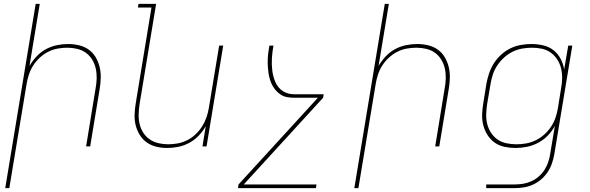

<svg xmlns="http://www.w3.org/2000/svg" viewBox="-20 -755 3040 990"><path d="M7 215 164 -735H185L132 -415Q147 -441 168.5 -464Q190 -487 217 -501.5Q244 -516 273 -522Q302 -528 331 -528Q360 -528 387.5 -521.5Q415 -515 437 -499.5Q459 -484 473 -460.5Q487 -437 493.5 -410.5Q500 -384 499.5 -355Q499 -326 494 -297L445 0H424L473 -300Q478 -326 478.5 -352Q479 -378 473.5 -402.5Q468 -427 455 -448Q442 -469 422.5 -483Q403 -497 378 -503Q353 -509 327 -509Q303 -509 277.5 -504.5Q252 -500 228.5 -488Q205 -476 185 -457.5Q165 -439 151 -417Q137 -395 129 -370.5Q121 -346 117 -321L28 215Z M842 8Q813 8 786 1.5Q759 -5 737 -20.5Q715 -36 700.5 -59.5Q686 -83 679.5 -109.5Q673 -136 674 -165Q675 -194 680 -223L761 -716H691L694 -735H785L700 -220Q696 -194 695 -168Q694 -142 699.5 -117.5Q705 -93 718 -72Q731 -51 751 -37Q771 -23 796 -17Q821 -11 847 -11Q871 -11 896 -15.5Q921 -20 945 -32Q969 -44 988.5 -62.5Q1008 -81 1022 -103Q1036 -125 1044.5 -149.5Q1053 -174 1057 -199L1110 -520H1131L1045 0H1024L1041 -105Q1027 -79 1005 -56Q983 -33 956 -18.5Q929 -4 900 2Q871 8 842 8Z M1609 215H1207L1210 196L1619 -251H1497Q1479 -251 1461.5 -254Q1444 -257 1430 -265.5Q1416 -274 1404.5 -286.5Q1393 -299 1385 -313.5Q1377 -328 1372 -344.5Q1367 -361 1364.5 -378Q1362 -395 1361 -412.5Q1360 -430 1360.5 -448Q1361 -466 1363.5 -484Q1366 -502 1369 -520H1390Q1387 -504 1385 -487.5Q1383 -471 1382 -455Q1381 -439 1381.5 -423Q1382 -407 1384 -391Q1386 -375 1390 -360Q1394 -345 1400 -331.5Q1406 -318 1415.5 -306Q1425 -294 1438 -285.5Q1451 -277 1466 -273Q1481 -269 1497 -269H1649L1646 -251L1237 196H1612Z M1807 215 1964 -735H1985L1932 -415Q1947 -441 1968.5 -464Q1990 -487 2017 -501.5Q2044 -516 2073 -522Q2102 -528 2131 -528Q2160 -528 2187.5 -521.5Q2215 -515 2237 -499.5Q2259 -484 2273 -460.5Q2287 -437 2293.5 -410.5Q2300 -384 2299.5 -355Q2299 -326 2294 -297L2245 0H2224L2273 -300Q2278 -326 2278.5 -352Q2279 -378 2273.5 -402.5Q2268 -427 2255 -448Q2242 -469 2222.5 -483Q2203 -497 2178 -503Q2153 -509 2127 -509Q2103 -509 2077.5 -504.5Q2052 -500 2028.5 -488Q2005 -476 1985 -457.5Q1965 -439 1951 -417Q1937 -395 1929 -370.5Q1921 -346 1917 -321L1828 215Z M2487 215V196H2635Q2656 196 2677.5 192.5Q2699 189 2720 179.5Q2741 170 2758.5 154.5Q2776 139 2788 120Q2800 101 2807 80Q2814 59 2817 38L2841 -106Q2827 -79 2804.5 -56Q2782 -33 2754.5 -18.5Q2727 -4 2697 2Q2667 8 2638 8Q2609 8 2581 2Q2553 -4 2531 -19.5Q2509 -35 2494 -58.5Q2479 -82 2472 -109Q2465 -136 2466 -165Q2467 -194 2472 -223L2488 -323Q2493 -350 2502 -377Q2511 -404 2526.5 -428.5Q2542 -453 2564 -473Q2586 -493 2611.5 -505.5Q2637 -518 2665 -523Q2693 -528 2720 -528Q2751 -528 2781 -521Q2811 -514 2833.5 -496.5Q2856 -479 2870 -453Q2884 -427 2889 -397L2910 -520H2931L2838 41Q2834 64 2826 87.5Q2818 111 2804 132Q2790 153 2771 169.5Q2752 186 2729 196.5Q2706 207 2682 211Q2658 215 2635 215ZM2643 -11Q2668 -11 2693 -15.5Q2718 -20 2742 -31.5Q2766 -43 2786.5 -61.5Q2807 -80 2821.5 -102Q2836 -124 2844.5 -149Q2853 -174 2857 -199L2873 -299Q2878 -325 2878.5 -351.5Q2879 -378 2873 -402.5Q2867 -427 2853.5 -448Q2840 -469 2820 -483.5Q2800 -498 2775 -503.5Q2750 -509 2723 -509Q2698 -509 2672.5 -504.5Q2647 -500 2623.5 -488.5Q2600 -477 2579.5 -458.5Q2559 -440 2544 -417.5Q2529 -395 2521 -370Q2513 -345 2509 -320L2492 -220Q2488 -194 2487 -167.5Q2486 -141 2492 -116.5Q2498 -92 2511.5 -71Q2525 -50 2545 -36Q2565 -22 2590.5 -16.5Q2616 -11 2643 -11Z"/></svg>

Font: Iosevka Thin Extended Oblique
Style: Regular
Weight: 100
Width: 7
Italic angle: -9°
Monospace: yes
Designer: Belleve Invis
Foundry: Belleve Invis
Version: Version 32.5.0; ttfautohint (v1.8.4)